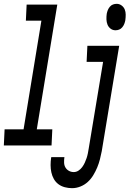

<svg xmlns="http://www.w3.org/2000/svg" viewBox="-53 -759 676 1002"><path d="M216 0H-33L-29 -84H70L163 -651H82L86 -735H246L139 -84H220ZM550 -601Q535 -601 524 -609.5Q513 -618 508 -630.5Q503 -643 502.5 -657.5Q502 -672 504 -687Q506 -697 509.5 -706Q513 -715 520 -723.5Q527 -732 536.5 -735.5Q546 -739 556 -739Q570 -739 581.5 -730.5Q593 -722 598 -709.5Q603 -697 603 -682.5Q603 -668 601 -653Q599 -643 595.5 -634Q592 -625 585 -616.5Q578 -608 568.5 -604.5Q559 -601 550 -601ZM323 223Q304 223 285 218Q266 213 251.5 202Q237 191 228 175Q219 159 215 140.5Q211 122 211 102.5Q211 83 214 63L215 61H284L283 62Q281 76 281.5 90Q282 104 288.5 115Q295 126 306.5 132.5Q318 139 332 139Q345 139 356.5 131.5Q368 124 376 113Q384 102 389.5 90Q395 78 399 66Q403 54 405.5 41.5Q408 29 410 16L485 -436H399L403 -520H569L478 30Q474 51 468.5 72.5Q463 94 454.5 114.5Q446 135 434 155Q422 175 405 190.5Q388 206 366.5 214.5Q345 223 323 223Z"/></svg>

Font: Iosevka Md Ex Obl
Style: Regular
Weight: 500
Width: 7
Italic angle: -9°
Monospace: yes
Designer: Belleve Invis
Foundry: Belleve Invis
Version: Version 32.5.0; ttfautohint (v1.8.4)